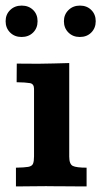

<svg xmlns="http://www.w3.org/2000/svg" viewBox="-30 -670 364 690"><path d="M27.3 0V-67.4Q57.6 -67.9 71.3 -70.3Q85 -72.8 88.6 -81.5Q92.3 -90.3 92.3 -107.9V-350.6Q92.3 -368.7 77.6 -371.3Q63 -374 29.8 -374.5Q29.8 -391.6 30 -408.2Q30.3 -424.8 30.3 -441.4Q50.3 -441.4 69.1 -441.2Q87.9 -440.9 106 -440.9Q133.3 -441.4 161.6 -441.9Q189.9 -442.4 218.8 -443.4V-107.4Q218.8 -80.1 231.7 -73.7Q244.6 -67.4 281.2 -67.4V0Q266.1 0 245.6 -0.2Q225.1 -0.5 203.9 -0.5Q182.6 -0.5 164.3 -0.7Q146 -1 135.3 -1Q102.5 -1 78.1 -0.5Q53.7 0 27.3 0ZM47.4 -537.1Q22.5 -537.1 6.3 -553.2Q-9.8 -569.3 -9.8 -593.8Q-9.8 -618.2 6.6 -634Q22.9 -649.9 47.9 -649.9Q72.8 -649.9 88.9 -634.3Q105 -618.7 105 -593.8Q105 -568.8 88.9 -553Q72.8 -537.1 47.4 -537.1ZM256.8 -537.1Q231.9 -537.1 215.8 -553.2Q199.7 -569.3 199.7 -593.8Q199.7 -617.7 216.1 -633.8Q232.4 -649.9 257.3 -649.9Q282.2 -649.9 298.1 -634Q314 -618.2 314 -593.8Q314 -569.3 298.1 -553.2Q282.2 -537.1 256.8 -537.1Z"/></svg>

Font: Kameron SemiBold
Style: Regular
Weight: 600
Designer: Vernon Adams
Foundry: Vernon Adams
Version: Version 1.100